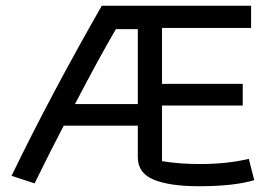

<svg xmlns="http://www.w3.org/2000/svg" viewBox="-20 -636 962 666"><path d="M458 -91V-200H201Q157 -116 100 0L20 -26Q153 -301 333 -616H851V-539H542V-345H822V-270H542V-77Q602 -67 673 -67Q768 -67 843 -85L862 -11Q791 10 670 10Q570 10 514 -12.5Q458 -35 458 -91ZM458 -275V-535H382Q328 -443 240 -275Z"/></svg>

Font: Athiti Medium
Style: Regular
Weight: 500
Designer: CadsonDemak Team
Foundry: CadsonDemak
Version: Version 1.032